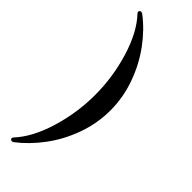

<svg xmlns="http://www.w3.org/2000/svg" viewBox="-316 -892 1024 1024"><g transform="rotate(45 196.0 -380.0)"><path d="M37 97Q37 92 41 88Q110 14 149.5 -116Q189 -246 189 -380Q189 -515 149.5 -645Q110 -775 41 -848Q37 -852 37 -857Q37 -862 40.5 -865Q44 -868 49 -868Q55 -868 59 -865Q126 -815 182 -739.5Q238 -664 271.5 -571Q305 -478 305 -380Q305 -282 271.5 -189Q238 -96 182 -21Q126 54 59 105Q54 108 50 108Q44 108 40.5 105Q37 102 37 97Z"/></g></svg>

Font: Shippori Mincho
Style: Bold
Weight: 700
Designer: FONTDASU
Foundry: FONTDASU / Google Inc. / but / Adobe
Version: Version 3.110; ttfautohint (v1.8.3)